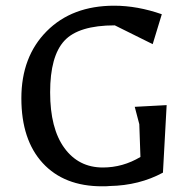

<svg xmlns="http://www.w3.org/2000/svg" viewBox="-20 -639 670 674"><path d="M381 -619Q462 -619 548 -589L516 -484L383 -550Q256 -550 206 -496Q156 -442 156 -315Q156 -188 206 -119.5Q256 -51 341 -51Q411 -51 473 -88L469 -203L453 -264L565 -270L552 -33Q469 12 365 14Q358 15 338 15Q205 15 130 -66.5Q55 -148 55 -294Q55 -440 144 -529.5Q233 -619 381 -619Z"/></svg>

Font: Galdeano
Style: Regular
Weight: 400
Designer: Dario Manuel Muhafara
Foundry: Dario Manuel Muhafara
Version: Version 1.001